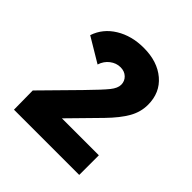

<svg xmlns="http://www.w3.org/2000/svg" viewBox="-134 -846 643 643"><g transform="rotate(45 187.5 -525.0)"><path d="M26 -298 25 -388 143 -508Q190 -556 205.5 -575.5Q221 -595 221 -611Q221 -628 209 -639.5Q197 -651 178 -651Q158 -651 141 -638Q124 -625 117 -603L30 -655Q45 -700 87.5 -726Q130 -752 187 -752Q252 -752 292 -718Q332 -684 332 -627Q332 -593 314.5 -562Q297 -531 260 -493L160 -391H335V-298Z"/></g></svg>

Font: Plus Jakarta Display
Style: Bold
Weight: 700
Designer: Gumpita Rahayu
Foundry: Tokotype Studio
Version: Version 1.000;hotconv 1.0.109;makeotfexe 2.5.65596